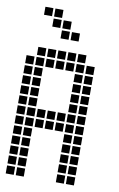

<svg xmlns="http://www.w3.org/2000/svg" viewBox="-93 -897 586 943"><g transform="rotate(10 200.0 -425.0)"><path d="M5 -595V-555H45V-595ZM5 -545V-505H45V-545ZM5 -495V-455H45V-495ZM5 -445V-405H45V-445ZM5 -395V-355H45V-395ZM5 -345V-305H45V-345ZM5 -295V-255H45V-295ZM5 -245V-205H45V-245ZM5 -195V-155H45V-195ZM5 -145V-105H45V-145ZM5 -95V-55H45V-95ZM5 -45V-5H45V-45ZM55 -645V-605H95V-645ZM55 -595V-555H95V-595ZM55 -545V-505H95V-545ZM55 -495V-455H95V-495ZM55 -445V-405H95V-445ZM55 -395V-355H95V-395ZM55 -345V-305H95V-345ZM55 -295V-255H95V-295ZM55 -245V-205H95V-245ZM55 -195V-155H95V-195ZM55 -145V-105H95V-145ZM55 -95V-55H95V-95ZM55 -45V-5H95V-45ZM105 -645V-605H145V-645ZM155 -645V-605H195V-645ZM205 -645V-605H245V-645ZM255 -645V-605H295V-645ZM255 -595V-555H295V-595ZM255 -545V-505H295V-545ZM255 -495V-455H295V-495ZM255 -445V-405H295V-445ZM255 -395V-355H295V-395ZM255 -345V-305H295V-345ZM255 -295V-255H295V-295ZM255 -245V-205H295V-245ZM255 -195V-155H295V-195ZM255 -145V-105H295V-145ZM255 -95V-55H295V-95ZM255 -45V-5H295V-45ZM305 -45V-5H345V-45ZM305 -95V-55H345V-95ZM305 -145V-105H345V-145ZM305 -195V-155H345V-195ZM305 -245V-205H345V-245ZM305 -295V-255H345V-295ZM305 -345V-305H345V-345ZM305 -395V-355H345V-395ZM305 -445V-405H345V-445ZM305 -495V-455H345V-495ZM305 -545V-505H345V-545ZM305 -595V-555H345V-595ZM105 -295V-255H145V-295ZM155 -295V-255H195V-295ZM205 -295V-255H245V-295ZM205 -345V-305H245V-345ZM155 -345V-305H195V-345ZM105 -345V-305H145V-345ZM105 -595V-555H145V-595ZM155 -595V-555H195V-595ZM205 -595V-555H245V-595ZM205 -745V-705H245V-745ZM155 -795V-755H195V-795ZM105 -845V-805H145V-845ZM55 -845V-805H95V-845ZM105 -795V-755H145V-795ZM155 -745V-705H195V-745Z"/></g></svg>

Font: Nose Transport 13 Square
Style: Regular
Weight: 400
Designer: Nico Rohrbach
Foundry: Nose
Version: Version 1.400;Glyphs 3.2.3 (3260)